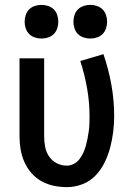

<svg xmlns="http://www.w3.org/2000/svg" viewBox="-20 -759 540 787"><path d="M254 8Q227 8 200.5 2.5Q174 -3 150.5 -16Q127 -29 109 -49.5Q91 -70 80 -95Q69 -120 64.5 -146.5Q60 -173 60 -200V-520H161V-200Q161 -178 165 -157Q169 -136 181 -118Q193 -100 212.5 -90Q232 -80 254 -80Q269 -80 283 -87.5Q297 -95 306 -107Q315 -119 321.5 -133Q328 -147 332 -162Q336 -177 339 -192Q342 -207 344 -222Q346 -237 346.5 -252Q347 -267 347 -283Q347 -340 337 -397Q327 -454 309 -509L404 -537Q425 -476 436.5 -412Q448 -348 448 -283Q448 -251 444 -218.5Q440 -186 431.5 -154Q423 -122 408.5 -92.5Q394 -63 371.5 -39.5Q349 -16 318 -4Q287 8 254 8ZM350 -601Q336 -601 322.5 -605.5Q309 -610 299.5 -619.5Q290 -629 285.5 -642.5Q281 -656 281 -670Q281 -684 285.5 -697.5Q290 -711 299.5 -720.5Q309 -730 322.5 -734.5Q336 -739 350 -739Q364 -739 377.5 -734.5Q391 -730 400.5 -720.5Q410 -711 414.5 -697.5Q419 -684 419 -670Q419 -656 414.5 -642.5Q410 -629 400.5 -619.5Q391 -610 377.5 -605.5Q364 -601 350 -601ZM150 -601Q136 -601 122.5 -605.5Q109 -610 99.5 -619.5Q90 -629 85.5 -642.5Q81 -656 81 -670Q81 -684 85.5 -697.5Q90 -711 99.5 -720.5Q109 -730 122.5 -734.5Q136 -739 150 -739Q164 -739 177.5 -734.5Q191 -730 200.5 -720.5Q210 -711 214.5 -697.5Q219 -684 219 -670Q219 -656 214.5 -642.5Q210 -629 200.5 -619.5Q191 -610 177.5 -605.5Q164 -601 150 -601Z"/></svg>

Font: Iosevka Term Semibold
Style: Regular
Weight: 600
Monospace: yes
Designer: Belleve Invis
Foundry: Belleve Invis
Version: Version 31.4.0